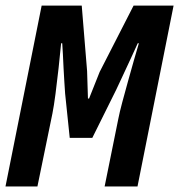

<svg xmlns="http://www.w3.org/2000/svg" viewBox="-20 -672 646 692"><path d="M-0.2 0 130.1 -651.7H274.6L293.9 -416L297 -316.8H301L339.2 -412.8L461.4 -651.7H605.6L475.6 0H357.1L406.3 -243.1Q411 -267.2 420.6 -303.2Q430.2 -339.2 441.2 -378.6Q452.2 -418 462.6 -454.7Q473.1 -491.3 480.5 -516.1H476.5Q467.9 -496.4 452.7 -464Q437.4 -431.6 422.6 -399.3Q407.8 -366.9 398.5 -347.9L312.7 -175.1H231.3L214.7 -335Q213.7 -351.7 212 -375.8Q210.4 -399.9 209.1 -426.1Q207.8 -452.3 206.7 -476.1Q205.5 -499.8 204.3 -516.1H200.3Q196.5 -475.5 191.2 -427Q185.9 -378.5 180.1 -334.1Q174.3 -289.6 168.9 -262.7L114.9 0Z"/></svg>

Font: SourceCodeVF
Style: Italic
Weight: 200
Italic angle: -11°
Monospace: yes
Designer: Paul D. Hunt, Teo Tuominen
Foundry: Adobe
Version: Version 1.026;hotconv 1.1.0;makeotfexe 2.6.0